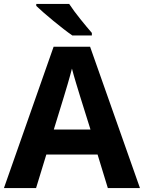

<svg xmlns="http://www.w3.org/2000/svg" viewBox="-20 -954 730 974"><path d="M331 -934H164V-924C202 -887 296 -809 347 -774H446V-787C414 -824 360 -889 331 -934ZM527 0H690L437 -717H252L0 0H163L215 -170H475ZM387 -463 439 -297H253L304 -463C311 -485 335 -566 345 -606C355 -566 377 -496 387 -463Z"/></svg>

Font: Noto Kufi Arabic
Style: Bold
Weight: 700
Designer: Monotype Design Team, David Williams, Khaled Hosny
Foundry: Google LLC
Version: Version 2.109